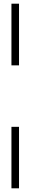

<svg xmlns="http://www.w3.org/2000/svg" viewBox="-20 -812 206 1040"><path d="M83 -792V-458H42V-792ZM83 -125V208H42V-125Z"/></svg>

Font: okolaks
Style: Bold
Weight: 600
Width: 8
Version: Version 000.6.0